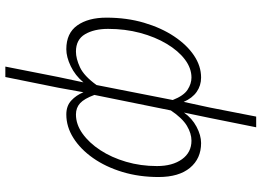

<svg xmlns="http://www.w3.org/2000/svg" viewBox="-150 -610 978 718"><g transform="rotate(-90 339.0 -251.0)"><path d="M222 218 257 44 277 -52Q256 -22 224 -5Q192 12 163 12Q105 12 70.5 -29.5Q36 -71 36 -147Q36 -220 55 -282.5Q74 -345 107 -392Q140 -439 182 -465.5Q224 -492 270 -492Q302 -492 322 -473.5Q342 -455 353 -428L370 -522L410 -720H449L410 -522L390 -428Q416 -459 450.5 -475.5Q485 -492 514 -492Q574 -492 603 -451Q632 -410 632 -342Q632 -266 613 -201.5Q594 -137 562 -89Q530 -41 490.5 -14.5Q451 12 408 12Q378 12 354.5 -4.5Q331 -21 317 -53L296 44L262 218ZM172 -24Q199 -24 227.5 -41Q256 -58 285 -101L343 -387Q329 -425 312 -440.5Q295 -456 270 -456Q233 -456 198.5 -431.5Q164 -407 136.5 -365Q109 -323 93 -268.5Q77 -214 77 -153Q77 -95 102.5 -59.5Q128 -24 172 -24ZM408 -24Q443 -24 475.5 -48.5Q508 -73 534 -116.5Q560 -160 575 -216Q590 -272 590 -336Q590 -388 570 -422Q550 -456 505 -456Q479 -456 446.5 -441Q414 -426 380 -379L324 -94Q340 -53 362.5 -38.5Q385 -24 408 -24Z"/></g></svg>

Font: Source Sans 3 Light
Style: Italic
Weight: 300
Italic angle: -11°
Designer: Paul D. Hunt
Foundry: Adobe
Version: Version 3.046;hotconv 1.0.118;makeotfexe 2.5.65603